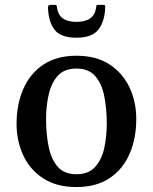

<svg xmlns="http://www.w3.org/2000/svg" viewBox="-20 -762 632 794"><path d="M48.5 -249.5Q48.5 -329.5 76 -393.2Q103.5 -457 158.5 -494.2Q213.5 -531.5 296 -531.5Q378.5 -531.5 433.5 -495.2Q488.5 -459 516 -399.5Q543.5 -340 543.5 -270Q543.5 -190 516 -126.2Q488.5 -62.5 433.5 -25.5Q378.5 11.5 296 11.5Q213.5 11.5 158.5 -24.5Q103.5 -60.5 76 -120Q48.5 -179.5 48.5 -249.5ZM170.5 -270Q170.5 -209.5 180.8 -157.2Q191 -105 218 -73.2Q245 -41.5 296 -41.5Q347 -41.5 374.2 -72.5Q401.5 -103.5 411.5 -151.5Q421.5 -199.5 421.5 -250Q421.5 -310.5 411.5 -362.8Q401.5 -415 374.2 -446.8Q347 -478.5 296 -478.5Q245 -478.5 218 -447.5Q191 -416.5 180.8 -368.5Q170.5 -320.5 170.5 -270ZM296 -606Q230 -606 204.8 -640.2Q179.5 -674.5 178.5 -732.5Q178.5 -742 190 -742H206.5Q215 -742 215.5 -734Q221 -671.5 296 -671.5Q368 -671.5 377 -727.5Q378.5 -734.5 378.5 -738.2Q378.5 -742 387.5 -742H405Q413 -742 414.2 -739.8Q415.5 -737.5 415 -730Q413 -673.5 387 -639.8Q361 -606 296 -606Z"/></svg>

Font: Besley* Medium
Style: Regular
Weight: 500
Designer: Owen Earl
Foundry: indestructible type*
Version: Version 3.000; ttfautohint (v1.8.3)